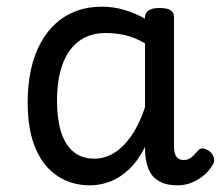

<svg xmlns="http://www.w3.org/2000/svg" viewBox="-20 -539 662 576"><path d="M250 17Q195 17 152.5 -11Q110 -39 86.5 -94Q63 -149 63 -232Q63 -284 72.5 -328.5Q82 -373 101 -408.5Q120 -444 147 -468.5Q174 -493 209 -506Q244 -519 287 -519Q319 -519 352 -509.5Q385 -500 415 -483V-487Q415 -501 426 -508Q437 -515 459 -515Q481 -515 491.5 -508.5Q502 -502 502 -488V-99Q502 -85 505.5 -76Q509 -67 515.5 -63Q522 -59 530 -59Q540 -59 546.5 -62Q553 -65 559.5 -71.5Q566 -78 575 -88Q581 -95 590 -93.5Q599 -92 609 -85Q619 -76 621.5 -65.5Q624 -55 619 -46Q608 -27 591.5 -13Q575 1 555 9Q535 17 513 17Q490 17 473 11.5Q456 6 443.5 -5.5Q431 -17 425 -33.5Q419 -50 416 -71Q416 -76 415.5 -83Q415 -90 415 -98Q393 -55 366 -30Q339 -5 309.5 6Q280 17 250 17ZM151 -235Q151 -183 163 -144Q175 -105 200 -84Q225 -63 263 -63Q294 -63 322 -80Q350 -97 374 -131.5Q398 -166 415 -217V-409Q384 -427 355.5 -433.5Q327 -440 297 -440Q270 -440 247.5 -432Q225 -424 207 -407.5Q189 -391 176.5 -366.5Q164 -342 157.5 -309.5Q151 -277 151 -235Z"/></svg>

Font: Playwrite NG Modern
Style: Regular
Weight: 400
Designer: Veronika Burian, José Scaglione
Foundry: TypeTogether
Version: Version 1.002